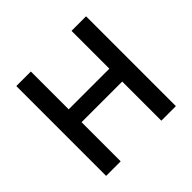

<svg xmlns="http://www.w3.org/2000/svg" viewBox="-171 -877 1055 1055"><g transform="rotate(-45 357.0 -349.0)"><path d="M515 -304H199V0H86V-698H199V-404H515V-698H628V0H515Z"/></g></svg>

Font: IBM Plex Sans Hebrew Medium
Style: Regular
Weight: 500
Designer: Mike Abbink, Paul van der Laan, Pieter van Rosmalen, Yanek Iontef
Foundry: Bold Monday
Version: Version 1.2